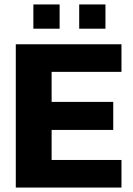

<svg xmlns="http://www.w3.org/2000/svg" viewBox="-20 -843 597 863"><path d="M130 -823H248V-714H130ZM336 -823H454V-714H336ZM51 -644H526V-520H212V-385H489V-259H212V-124H526V0H51Z"/></svg>

Font: Kanit SemiBold
Style: Regular
Weight: 600
Designer: Katatrad Team
Foundry: CadsonDemak
Version: Version 1.030